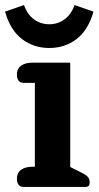

<svg xmlns="http://www.w3.org/2000/svg" viewBox="-26 -740 392 760"><path d="M-6 -694 69 -720Q82 -683 108.5 -663.5Q135 -644 169 -644Q203 -644 229.5 -663.5Q256 -683 269 -720L344 -694Q323 -620 276.5 -585Q230 -550 169 -550Q108 -550 61.5 -585Q15 -620 -6 -694ZM41 -33Q41 -56 57.5 -68Q74 -80 103 -80H112V-412H68Q41 -412 41 -445Q41 -468 57.5 -480Q74 -492 103 -492H252V-79L288 -61Q311 -50 320 -41.5Q329 -33 329 -19Q329 -9 325 -4.5Q321 0 311 0H68Q41 0 41 -33Z"/></svg>

Font: Maitree
Style: Bold
Weight: 700
Designer: CadsonDemak Team
Foundry: CadsonDemak
Version: Version 1.002